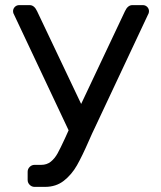

<svg xmlns="http://www.w3.org/2000/svg" viewBox="-20 -540 627 750"><path d="M31 -496Q31 -506 38 -513Q45 -520 55 -520H96Q114 -520 125 -496L297 -134L468 -496Q479 -520 497 -520H538Q548 -520 555 -513Q562 -506 562 -496Q562 -492 561 -489L350 -40Q342 -24 328 8Q301 70 280.5 106Q260 142 229.5 166Q199 190 156 190H115Q104 190 96 182Q88 174 88 163V131Q88 120 96 112Q104 104 115 104H141Q163 104 178.5 91.5Q194 79 205 59Q216 39 234 0L248 -31L32 -489Q31 -492 31 -496Z"/></svg>

Font: Hezaedrus
Style: Regular
Weight: 400
Designer: Hubert & Fischer
Foundry: Hubert & Fischer
Version: Version 1.10;September 3, 2019;FontCreator 11.5.0.2425 64-bi